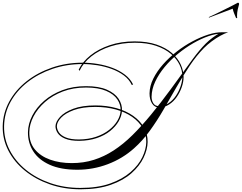

<svg xmlns="http://www.w3.org/2000/svg" viewBox="-91 -1042 1782 1415"><path d="M501 343Q629 343 720.5 310.5Q812 278 871 226.5Q930 175 958 116.5Q986 58 987 5Q988 -51 960.5 -98.5Q933 -146 882.5 -181Q832 -216 763 -235Q694 -254 611 -254Q516 -254 453.5 -231Q391 -208 360 -175.5Q329 -143 328 -113Q328 -89 343.5 -66Q359 -43 395 -28.5Q431 -14 491 -14Q562 -15 617.5 -34Q673 -53 712.5 -84Q752 -115 774 -152Q796 -189 798 -226Q800 -270 774 -309Q748 -348 691 -372.5Q634 -397 543 -397Q449 -397 372.5 -368Q296 -339 241 -290.5Q186 -242 156 -184Q126 -126 125 -68Q124 8 165.5 58.5Q207 109 278 134.5Q349 160 438 160Q525 160 601 136Q677 112 747 66.5Q817 21 884.5 -45.5Q952 -112 1022 -197Q1092 -282 1167.5 -384.5Q1243 -487 1328 -605Q1378 -673 1424.5 -720Q1471 -767 1538 -804H1590Q1565 -796 1533 -778.5Q1501 -761 1469.5 -737.5Q1438 -714 1412 -688Q1356 -631 1306.5 -556.5Q1257 -482 1209.5 -399.5Q1162 -317 1114 -234Q1066 -151 1012.5 -77.5Q959 -4 897 51Q812 127 703.5 168Q595 209 479 209Q357 209 275.5 172.5Q194 136 154 73Q114 10 115 -68Q116 -130 147 -190Q178 -250 234.5 -299Q291 -348 369 -377.5Q447 -407 543 -407Q638 -407 697 -381Q756 -355 783 -314Q810 -273 808 -226Q806 -187 783.5 -148Q761 -109 720.5 -76.5Q680 -44 622.5 -24.5Q565 -5 492 -4Q428 -4 389.5 -20Q351 -36 334.5 -61Q318 -86 318 -112Q319 -145 351.5 -180.5Q384 -216 449 -240.5Q514 -265 612 -265Q696 -265 767 -245Q838 -225 890 -188.5Q942 -152 970 -103Q998 -54 997 5Q996 60 967 120.5Q938 181 878.5 234Q819 287 725.5 320Q632 353 502 353Q381 353 276.5 316.5Q172 280 93 216Q14 152 -29.5 67.5Q-73 -17 -71 -113Q-69 -209 -22.5 -294Q24 -379 105 -443Q186 -507 292 -543.5Q398 -580 518 -580Q572 -580 629.5 -570.5Q687 -561 738.5 -541.5Q790 -522 830 -491.5Q870 -461 890 -419L880 -416Q861 -457 822 -486Q783 -515 733 -533.5Q683 -552 627.5 -561Q572 -570 518 -570Q400 -570 296 -534.5Q192 -499 112 -436.5Q32 -374 -13.5 -291Q-59 -208 -61 -113Q-63 -19 -20 64Q23 147 100 209.5Q177 272 280 307.5Q383 343 501 343ZM1080 -250Q1049 -250 1030 -279Q1011 -308 1011 -354Q1012 -409 1039 -463Q1066 -517 1110.5 -567.5Q1155 -618 1211 -661.5Q1267 -705 1327 -737Q1387 -769 1443.5 -787Q1500 -805 1546 -804V-794Q1502 -795 1446.5 -776Q1391 -757 1333 -723.5Q1275 -690 1220.5 -645.5Q1166 -601 1122.5 -548.5Q1079 -496 1053 -440.5Q1027 -385 1026 -329Q1026 -302 1039 -281Q1052 -260 1080 -260Q1119 -260 1151 -281.5Q1183 -303 1205.5 -336.5Q1228 -370 1240.5 -408Q1253 -446 1253 -480Q1253 -522 1232 -565.5Q1211 -609 1168 -645.5Q1125 -682 1059 -704.5Q993 -727 903 -727Q807 -727 724.5 -700.5Q642 -674 582.5 -627Q523 -580 495 -520L489 -529Q517 -587 576 -634Q635 -681 718 -709Q801 -737 901 -737Q994 -737 1062.5 -713.5Q1131 -690 1175.5 -651.5Q1220 -613 1241 -566.5Q1262 -520 1262 -475Q1262 -439 1248.5 -400Q1235 -361 1211.5 -327Q1188 -293 1154.5 -271.5Q1121 -250 1080 -250ZM1449 -912 1448 -916Q1463 -922 1494.5 -937.5Q1526 -953 1561.5 -970.5Q1597 -988 1625 -1002.5Q1653 -1017 1662 -1022Q1671 -1022 1671 -1011Q1666 -995 1661 -972Q1656 -949 1656 -928Q1656 -924 1656 -919.5Q1656 -915 1657 -910Q1657 -908 1653 -908Q1651 -908 1648 -911Q1641 -928 1634.5 -943.5Q1628 -959 1624 -978Z"/></svg>

Font: Ballet
Style: Regular
Weight: 400
Designer: Maximiliano R. Sproviero
Foundry: Omnibus-Type
Version: Version 1.100